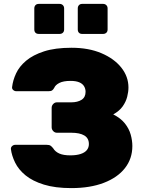

<svg xmlns="http://www.w3.org/2000/svg" viewBox="-20 -955 733 985"><path d="M346 10Q263 10 205 -8Q147 -26 111 -55.5Q75 -85 57.5 -121Q40 -157 36 -190Q35 -199 42 -205.5Q49 -212 58 -212H220Q233 -212 239.5 -207.5Q246 -203 253 -194Q263 -177 284 -167.5Q305 -158 341 -158Q372 -158 393.5 -165Q415 -172 425.5 -185Q436 -198 436 -216Q436 -246 412.5 -260Q389 -274 346 -274H272Q261 -274 253 -282.5Q245 -291 245 -302V-402Q245 -413 253 -421.5Q261 -430 272 -430H345Q378 -430 398.5 -443Q419 -456 419 -484Q419 -500 411 -513Q403 -526 386 -533Q369 -540 342 -540Q305 -540 284.5 -529.5Q264 -519 258 -504Q253 -495 247 -491Q241 -487 228 -487H64Q55 -487 48 -493Q41 -499 42 -508Q46 -543 62.5 -578.5Q79 -614 114 -643.5Q149 -673 206 -691.5Q263 -710 347 -710Q435 -710 500.5 -682Q566 -654 602.5 -608Q639 -562 639 -506Q639 -484 632.5 -458.5Q626 -433 609.5 -409.5Q593 -386 561 -368Q599 -349 620.5 -322Q642 -295 650.5 -264.5Q659 -234 659 -206Q659 -141 621 -92.5Q583 -44 512.5 -17Q442 10 346 10ZM401 -781Q391 -781 385 -787Q379 -793 379 -804V-912Q379 -922 385 -928.5Q391 -935 401 -935H509Q519 -935 525.5 -928.5Q532 -922 532 -912V-804Q532 -793 525.5 -787Q519 -781 509 -781ZM179 -781Q168 -781 162 -787Q156 -793 156 -804V-912Q156 -922 162 -928.5Q168 -935 179 -935H286Q296 -935 302.5 -928.5Q309 -922 309 -912V-804Q309 -793 302.5 -787Q296 -781 286 -781Z"/></svg>

Font: Rubik ExtraBold
Style: Regular
Weight: 800
Designer: Hubert and Fischer
Foundry: Hubert and Fischer
Version: Version 2.300;gftools[0.9.30]